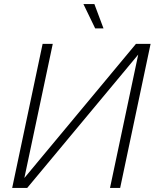

<svg xmlns="http://www.w3.org/2000/svg" viewBox="-20 -926 763 946"><path d="M449 -786H490L445 -906H391ZM40 0H114L661 -657L522 0H572L722 -710H650L100 -49L240 -710H190Z"/></svg>

Font: Geist ExtraLight
Style: Italic
Weight: 200
Italic angle: -12°
Designer: Basement.studio, Andrés Briganti, Mateo Zaragoza
Foundry: Basement.studio, Vercel, Andrés Briganti, Guido Ferreyra, Mateo Zaragoza
Version: Version 1.500